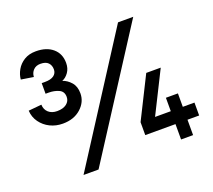

<svg xmlns="http://www.w3.org/2000/svg" viewBox="-119 -863 1135 1021"><g transform="rotate(-20 448.5 -352.5)"><path d="M32 -421 106 -428Q107 -400 125.5 -383.5Q144 -367 174 -367Q208 -367 227.5 -382Q247 -397 247 -421Q247 -452 221.5 -463.5Q196 -475 165 -475H147V-535H166Q199 -535 216 -547.5Q233 -560 233 -582Q233 -605 219 -619.5Q205 -634 175 -634Q150 -634 135 -618.5Q120 -603 119 -580L49 -591Q51 -618 66 -644.5Q81 -671 108.5 -688Q136 -705 175 -705Q235 -705 270.5 -674.5Q306 -644 306 -592Q306 -561 290.5 -539Q275 -517 254 -509Q281 -500 301.5 -476.5Q322 -453 322 -414Q322 -365 282.5 -329.5Q243 -294 180 -294Q141 -294 108.5 -310Q76 -326 55 -355Q34 -384 32 -421ZM639 -700H725L274 0H189ZM741 -87H570V-160L688 -396H770L652 -160H741V-236H809V-160H875V-87H809V0H741Z"/></g></svg>

Font: Haskoy SemiBold
Style: Regular
Weight: 600
Designer: Ertekin Erdin
Foundry: Ertekin Erdin
Version: Version 1.500; ttfautohint (v1.8.3)